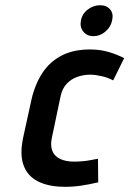

<svg xmlns="http://www.w3.org/2000/svg" viewBox="-20 -701 494 733"><path d="M362 -681Q337 -681 315.5 -665Q294 -649 289 -623Q284 -598 298 -580.5Q312 -563 337 -563Q362 -563 382.5 -580.5Q403 -598 408 -623Q414 -649 400.5 -665Q387 -681 362 -681ZM412 -394 454 -479Q427 -493 396.5 -502Q366 -511 334 -512Q265 -514 217.5 -490Q170 -466 141.5 -422Q113 -378 100 -320L68 -174Q55 -111 70 -70Q85 -29 124 -9Q163 11 220 12Q254 13 288 8Q322 3 355 -5L354 -95Q354 -95 346 -93.5Q338 -92 325 -89.5Q312 -87 295.5 -85.5Q279 -84 263 -84Q240 -84 222 -89.5Q204 -95 192.5 -106Q181 -117 177 -134.5Q173 -152 178 -175L211 -332Q217 -362 234 -380.5Q251 -399 275 -407.5Q299 -416 326 -416Q349 -415 371.5 -409.5Q394 -404 412 -394Z"/></svg>

Font: Advent Pro
Style: Italic
Weight: 400
Italic angle: -12°
Designer: VivaRado, Andreas Kalpakidis
Foundry: VivaRado, Andreas Kalpakidis
Version: Version 3.000